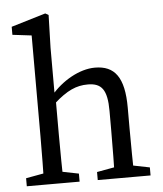

<svg xmlns="http://www.w3.org/2000/svg" viewBox="-53 -786 706 833"><g transform="rotate(-5 300.0 -370.0)"><path d="M30 0H260V-35L160 -55H140L30 -35V0ZM105 0H191C189 -45 188 -148 188 -210V-365L185 -378V-590L189 -732L175 -740L25 -695V-660L108 -650V-210C108 -148 107 -45 105 0ZM339 0H569V-35L469 -55H449L339 -35V0ZM413 0H499C497 -45 496 -146 496 -210V-302C496 -434 455 -487 369 -487C301 -487 224 -442 176 -384H165L184 -348C241 -399 282 -417 332 -417C392 -417 416 -387 416 -294V-210C416 -146 415 -45 413 0Z"/></g></svg>

Font: Source Serif Variable
Style: Regular
Weight: 389
Designer: Frank Grießhammer
Foundry: Adobe Systems Incorporated
Version: Version 3.001;hotconv 1.0.111;makeotfexe 2.5.65597